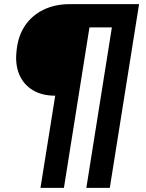

<svg xmlns="http://www.w3.org/2000/svg" viewBox="-20 -725 704 925"><path d="M175 180 246 -264Q182 -264 137.5 -291Q93 -318 72.5 -367Q52 -416 60 -482Q67 -552 100.5 -601.5Q134 -651 189.5 -678Q245 -705 315 -705H650L509 180H396L519 -593H411L288 180Z"/></svg>

Font: Nunito Sans 8pt ExtraBold
Style: Italic
Weight: 800
Italic angle: -9°
Version: Version 3.101;gftools[0.9.27]